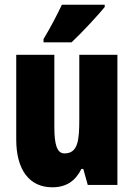

<svg xmlns="http://www.w3.org/2000/svg" viewBox="-20 -786 569 816"><path d="M425 -756V-766H243C222 -722 197 -673 165 -620V-606H284C334 -653 397 -722 425 -756ZM479 -553H317V-280C317 -191 312 -134 254 -134C222 -134 211 -172 211 -246V-553H49V-193C49 -64 105 10 202 10C261 10 300 -16 326 -68H334L353 0H479Z"/></svg>

Font: Noto Sans Ethiopic ExtraCondensed Black
Style: Regular
Weight: 900
Width: 2
Designer: Monotype Design Team
Foundry: Monotype Imaging Inc.
Version: Version 2.102